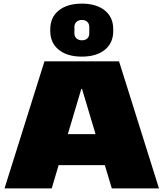

<svg xmlns="http://www.w3.org/2000/svg" viewBox="-20 -1038 901 1058"><path d="M225 -700H636L856 0H596L432 -548H428L265 0H5ZM254 -299H607V-128H254ZM431 -726Q350 -726 303.5 -764Q257 -802 257 -867V-877Q257 -943 304 -980.5Q351 -1018 431 -1018Q511 -1018 557.5 -980.5Q604 -943 604 -877V-867Q604 -801 557.5 -763.5Q511 -726 431 -726ZM431 -816Q451 -816 461.5 -826.5Q472 -837 472 -854V-890Q472 -907 461 -917.5Q450 -928 431 -928Q413 -928 401.5 -917.5Q390 -907 390 -890V-854Q390 -837 401.5 -826.5Q413 -816 431 -816Z"/></svg>

Font: Pathway Extreme 28pt Black
Style: Regular
Weight: 900
Designer: Eduardo Rodriguez Tunni
Foundry: Eduardo Rodriguez Tunni
Version: Version 1.001;gftools[0.9.26]